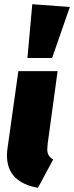

<svg xmlns="http://www.w3.org/2000/svg" viewBox="-20 -871 351 910"><path d="M206 -190Q204 -170 204 -164Q204 -147 210.5 -135.5Q217 -124 232 -115L160 19Q89 7 51 -31Q13 -69 13 -135Q13 -152 16 -171L67 -534H253ZM133 -851 311 -838 227 -596H110Z"/></svg>

Font: Fira Sans Condensed Black
Style: Italic
Weight: 900
Width: 3
Italic angle: -8°
Designer: Carrois Corporate & Edenspiekermann AG
Foundry: Carrois Corporate GbR & Edenspiekermann AG
Version: Version 4.203